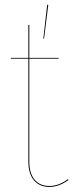

<svg xmlns="http://www.w3.org/2000/svg" viewBox="-20 -753 304 783"><path d="M176.8 -732.9 159.7 -595.2 156.7 -595.7 172.4 -733.4ZM257.3 -22.5 259.3 -19Q220.7 9.3 181.6 9.3Q141.1 9.3 118.4 -17.8Q95.7 -44.9 95.7 -93.3V-513.7H24.4V-517.1H95.7V-650.9L99.6 -651.4V-517.1H219.2L218.8 -513.7H99.6V-93.3Q99.6 -46.4 121.1 -20.5Q142.6 5.4 181.6 5.4Q219.7 5.4 257.3 -22.5Z"/></svg>

Font: Fira Sans Compressed Four
Style: Regular
Weight: 100
Width: 1
Designer: Carrois Corporate & Edenspiekermann AG
Foundry: Carrois Corporate GbR & Edenspiekermann AG
Version: Version 4.203;PS 004.203;hotconv 1.0.88;makeotf.lib2.5.64775